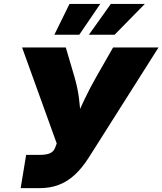

<svg xmlns="http://www.w3.org/2000/svg" viewBox="-20 -973 840 993"><path d="M86.9 0 115.2 -171.9H182.6Q221.7 -171.9 240.2 -181.2Q258.8 -190.4 265.6 -210.4L273.4 -231L94.2 -727.5H320.3L364.3 -578.1Q381.3 -520.5 388.4 -465.3Q395.5 -410.2 397 -362.5Q398.4 -314.9 398.9 -279.8H338.9Q353.5 -314.9 373.3 -361.8Q393.1 -408.7 419.4 -463.9Q445.8 -519 479.5 -578.1L564.9 -727.5H799.8L439.9 -159.2Q404.8 -104 366.2 -68.6Q327.6 -33.2 283.2 -16.6Q238.8 0 186 0ZM390.1 -793.5H261.2L339.4 -952.6H498.5ZM572.8 -793.5H439.9L553.2 -952.6H729Z"/></svg>

Font: Inter 17pt Black
Style: Italic
Weight: 900
Italic angle: -9.3988°
Version: Version 4.001;git-66647c0bb